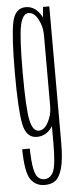

<svg xmlns="http://www.w3.org/2000/svg" viewBox="-58 -634 352 895"><g transform="rotate(-5 118.5 -187.0)"><path d="M115 229.5Q145 229.5 164.8 215Q184.5 200.5 196.2 159Q208 117.5 208 38.5V-598H178.5L171.5 -520.5V38.5Q171.5 143 157 172.8Q142.5 202.5 115 202.5Q97.5 202.5 85.2 190.2Q73 178 67 146.5Q61 115 59.5 54.5H24Q25.5 162.5 49 196Q72.5 229.5 115 229.5ZM97.5 3Q136 3 162 -27.8Q188 -58.5 188 -101.5L171 -128Q171 -93 152.8 -59Q134.5 -25 109 -25Q80.5 -25 69 -79.2Q57.5 -133.5 57.5 -300Q57.5 -467 69 -521.2Q80.5 -575.5 109 -575.5Q134.5 -575.5 152.8 -541.8Q171 -508 171 -474L186.5 -498Q186.5 -536 161.2 -570Q136 -604 97.5 -604Q47 -604 34 -536.8Q21 -469.5 21 -300Q21 -131 34.2 -64Q47.5 3 97.5 3Z"/></g></svg>

Font: Anybody ExtraCondensed ExtraLight
Style: Regular
Weight: 250
Width: 2
Version: Version 1.113;gftools[0.9.25]